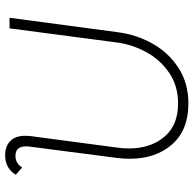

<svg xmlns="http://www.w3.org/2000/svg" viewBox="-23 -718 751 745"><g transform="rotate(-90 352.5 -345.5)"><path d="M109 -217Q109 -241 112 -266L156 -605Q157 -611 157 -621Q157 -661 120 -661Q91 -661 75 -635L47 -660Q72 -701 123 -701Q157 -701 177.5 -681.5Q198 -662 198 -624Q198 -610 197 -603L152 -264Q149 -242 149 -221Q149 -137 194 -83.5Q239 -30 323 -30Q392 -30 442.5 -64.5Q493 -99 522.5 -153Q552 -207 560 -266L615 -684H656L600 -264Q591 -193 556.5 -130.5Q522 -68 462.5 -29Q403 10 323 10Q220 10 164.5 -53.5Q109 -117 109 -217Z"/></g></svg>

Font: Bellota Light
Style: Italic
Weight: 300
Italic angle: -7.5°
Designer: Kemie Guaida
Foundry: Kemie Guaida
Version: Version 4.001